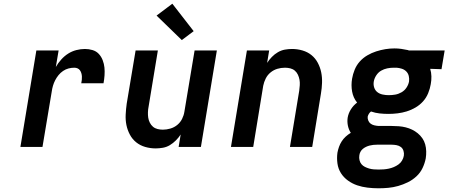

<svg xmlns="http://www.w3.org/2000/svg" viewBox="-20 -792 2440 1035"><path d="M90 0 176 -520H296L281 -431Q293 -452 310 -471Q327 -490 347.5 -503Q368 -516 391.5 -522Q415 -528 438 -528Q459 -528 479 -522Q499 -516 512.5 -501.5Q526 -487 533.5 -467.5Q541 -448 543 -428Q545 -408 543.5 -386Q542 -364 538 -343H418Q420 -352 421 -361.5Q422 -371 421.5 -380Q421 -389 418.5 -397.5Q416 -406 411 -413Q406 -420 398 -423.5Q390 -427 381 -427Q365 -427 349.5 -423Q334 -419 320 -409.5Q306 -400 295.5 -387Q285 -374 277.5 -359.5Q270 -345 265.5 -329.5Q261 -314 259 -299L209 0Z M819 8Q790 8 762.5 0Q735 -8 714 -25Q693 -42 680 -66.5Q667 -91 661.5 -118Q656 -145 657.5 -174.5Q659 -204 663 -233L711 -520H831L781 -217Q778 -202 777.5 -187Q777 -172 779 -158Q781 -144 787.5 -131Q794 -118 804.5 -109Q815 -100 829 -96.5Q843 -93 858 -93Q878 -93 898.5 -99Q919 -105 935.5 -118.5Q952 -132 961.5 -151Q971 -170 974 -190L1029 -520H1149L1063 0H943L954 -67Q943 -50 928 -35Q913 -20 895.5 -9.5Q878 1 858 4.5Q838 8 819 8ZM960 -576 824 -708 909 -772 1024 -624Z M1225 0 1311 -520H1431L1420 -453Q1431 -470 1445.5 -485Q1460 -500 1478 -510.5Q1496 -521 1515.5 -524.5Q1535 -528 1554 -528Q1583 -528 1610.5 -520Q1638 -512 1659 -495Q1680 -478 1693 -453.5Q1706 -429 1711.5 -402Q1717 -375 1716 -345.5Q1715 -316 1710 -287L1663 0H1543L1593 -303Q1595 -318 1596 -333Q1597 -348 1594.5 -362Q1592 -376 1586 -389Q1580 -402 1569.5 -411Q1559 -420 1545 -423.5Q1531 -427 1516 -427Q1495 -427 1475 -421Q1455 -415 1438.5 -401.5Q1422 -388 1412.5 -369Q1403 -350 1399 -330L1345 0Z M2020 223Q1991 223 1961.5 219.5Q1932 216 1905.5 207Q1879 198 1856 181.5Q1833 165 1818 141.5Q1803 118 1799 89Q1795 60 1799 31Q1802 15 1807.5 -0.5Q1813 -16 1822 -30Q1831 -44 1843.5 -55.5Q1856 -67 1871 -76Q1860 -93 1855.5 -114Q1851 -135 1854 -157Q1858 -181 1871.5 -202.5Q1885 -224 1905 -239Q1884 -265 1878 -299Q1872 -333 1878 -368Q1882 -392 1892 -416.5Q1902 -441 1919.5 -460.5Q1937 -480 1960 -493.5Q1983 -507 2008 -515Q2033 -523 2057.5 -527Q2082 -531 2107 -531Q2125 -531 2143 -528.5Q2161 -526 2179 -522L2184 -520H2377L2360 -419L2299 -421Q2305 -402 2305.5 -380.5Q2306 -359 2302 -338Q2298 -314 2288 -289.5Q2278 -265 2260.5 -245.5Q2243 -226 2220 -212.5Q2197 -199 2172.5 -191.5Q2148 -184 2123 -181Q2098 -178 2074 -178Q2050 -178 2026.5 -180.5Q2003 -183 1980 -191Q1973 -186 1968.5 -178.5Q1964 -171 1962 -163Q1961 -152 1965.5 -141.5Q1970 -131 1978.5 -125Q1987 -119 1997.5 -116.5Q2008 -114 2020 -113Q2020 -113 2021 -113Q2022 -113 2022 -113Q2025 -113 2028 -113Q2031 -113 2034 -113H2091Q2110 -113 2129.5 -111.5Q2149 -110 2167 -105.5Q2185 -101 2201.5 -93Q2218 -85 2232 -73.5Q2246 -62 2256.5 -47Q2267 -32 2272 -14Q2277 4 2277.5 23.5Q2278 43 2275 62Q2270 88 2258 113.5Q2246 139 2225 158.5Q2204 178 2178.5 190.5Q2153 203 2126.5 210.5Q2100 218 2073.5 220.5Q2047 223 2020 223ZM2075 -279Q2093 -279 2110.5 -282Q2128 -285 2144.5 -294.5Q2161 -304 2171.5 -320Q2182 -336 2185 -353Q2187 -368 2183.5 -382.5Q2180 -397 2170 -407Q2160 -417 2146 -421.5Q2132 -426 2118 -427H2102Q2085 -427 2067.5 -423.5Q2050 -420 2034.5 -411Q2019 -402 2008.5 -386Q1998 -370 1995 -353Q1992 -336 1997 -320.5Q2002 -305 2014 -295.5Q2026 -286 2042.5 -282.5Q2059 -279 2075 -279ZM2021 122Q2035 122 2048.5 121Q2062 120 2076 117Q2090 114 2103 108.5Q2116 103 2128 94.5Q2140 86 2147.5 73Q2155 60 2157 47Q2159 34 2155 21Q2151 8 2141 0.5Q2131 -7 2117.5 -9.5Q2104 -12 2091 -12H2034Q2030 -12 2025.5 -12Q2021 -12 2017 -12Q2016 -12 2014.5 -12Q2013 -12 2012 -12Q2002 -12 1992.5 -11Q1983 -10 1973 -7.5Q1963 -5 1953.5 -0.5Q1944 4 1936 10.5Q1928 17 1923 26.5Q1918 36 1917 46Q1915 59 1918 71.5Q1921 84 1928.5 93Q1936 102 1947 107.5Q1958 113 1970 116.5Q1982 120 1995 121Q2008 122 2021 122Q2021 122 2021 122Q2021 122 2021 122Z"/></svg>

Font: Zed Sans Extended
Style: Bold Italic
Weight: 700
Width: 7
Italic angle: -9°
Designer: Belleve Invis
Foundry: Belleve Invis
Version: Version 1.0.0; ttfautohint (v1.8.4)